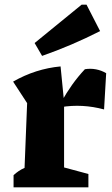

<svg xmlns="http://www.w3.org/2000/svg" viewBox="-20 -801 481 821"><path d="M425 -333Q332 -358 241 -343V-363Q264 -404 288.5 -438.5Q313 -473 343 -505Q367 -509 390.5 -504.5Q414 -500 434 -488ZM38 0V-52Q49 -62 60 -69.5Q71 -77 85 -83L96 -360L36 -452Q132 -507 239 -517L254 -365V-85L358 -57V0ZM160 -562 128 -617 329 -781H350L408 -668Q347 -637 285 -610.5Q223 -584 160 -562Z"/></svg>

Font: Piazzolla Thin Black
Style: Regular
Weight: 900
Version: Version 2.005